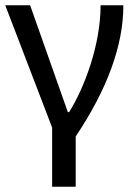

<svg xmlns="http://www.w3.org/2000/svg" viewBox="-21 -504 511 733"><path d="M243 -76H238L94 -484H-1L178 -17V209H268V17C389 -164 450 -331 450 -484H363C363 -333 302 -171 243 -76Z"/></svg>

Font: Gamestation Text
Style: Bold
Weight: 400
Designer: Jonas Hecksher
Foundry: Jonas Hecksher, Playtypeª, e-types AS
Version: Version 1.003